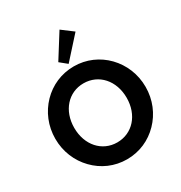

<svg xmlns="http://www.w3.org/2000/svg" viewBox="-256 -1334 1449 1533"><g transform="rotate(-30 468.0 -567.5)"><path d="M620.5 -1073.5 517.5 -1151 379 -930.5 444 -877.5ZM468.5 16C584 16 687 -30.5 763 -109C839 -187 884.5 -293.5 884.5 -412C884.5 -530.5 839 -637 763 -715.5C687 -793.5 584 -840 468.5 -840C353 -840 250 -793.5 174 -715.5C98 -637 52.5 -530.5 52.5 -412C52.5 -293.5 98 -187 174 -109C250 -30.5 353 16 468.5 16ZM468 -140C328.5 -140 227 -253.5 227 -412C227 -570.5 328.5 -684 468 -684C608 -684 710 -570.5 710 -412C710 -253.5 608 -140 468 -140Z"/></g></svg>

Font: Spartan
Style: Bold
Weight: 700
Designer: Matt Bailey, Mirko Velimirovic
Foundry: Matt Bailey
Version: Version 1.003